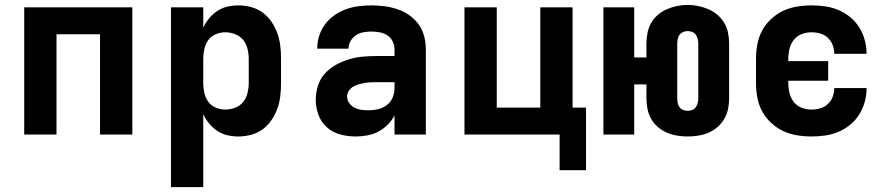

<svg xmlns="http://www.w3.org/2000/svg" viewBox="-20 -550 3640 785"><path d="M79 0V-520H521V0H389V-410H211V0Z M679 215V-520H811V-437Q821 -458 835.5 -475.5Q850 -493 869 -505.5Q888 -518 910 -523Q932 -528 955 -528Q981 -528 1007 -521Q1033 -514 1054 -498.5Q1075 -483 1090 -461Q1105 -439 1114 -414Q1123 -389 1126 -362.5Q1129 -336 1129 -310V-210Q1129 -184 1126 -157.5Q1123 -131 1114 -106Q1105 -81 1090 -59Q1075 -37 1054 -21.5Q1033 -6 1007 1Q981 8 955 8Q932 8 910 3Q888 -2 869 -14.5Q850 -27 835.5 -44.5Q821 -62 811 -83V215ZM901 -102Q921 -102 941 -109.5Q961 -117 974 -133Q987 -149 992 -169.5Q997 -190 997 -210V-310Q997 -330 992 -350.5Q987 -371 974 -387Q961 -403 941 -410.5Q921 -418 901 -418Q881 -418 862 -410Q843 -402 831.5 -386Q820 -370 815.5 -350Q811 -330 811 -310V-210Q811 -190 815.5 -170Q820 -150 831.5 -134Q843 -118 862 -110Q881 -102 901 -102Z M1435 8Q1403 8 1372 0Q1341 -8 1317 -29Q1293 -50 1282 -80.5Q1271 -111 1271 -142Q1271 -171 1280 -199.5Q1289 -228 1308.5 -249.5Q1328 -271 1353.5 -285Q1379 -299 1407 -307.5Q1435 -316 1464 -318.5Q1493 -321 1522 -321H1593V-349Q1593 -366 1585 -381.5Q1577 -397 1563 -406Q1549 -415 1532 -418Q1515 -421 1498 -421Q1482 -421 1465.5 -418Q1449 -415 1435.5 -406Q1422 -397 1413.5 -382.5Q1405 -368 1405 -351H1277Q1277 -378 1285 -403.5Q1293 -429 1309 -450.5Q1325 -472 1347 -487.5Q1369 -503 1394 -512Q1419 -521 1445.5 -524.5Q1472 -528 1498 -528Q1525 -528 1552 -524.5Q1579 -521 1604.5 -512.5Q1630 -504 1652.5 -488.5Q1675 -473 1691 -451Q1707 -429 1714 -402.5Q1721 -376 1721 -349V0H1593V-78Q1582 -57 1565 -40Q1548 -23 1527 -12Q1506 -1 1482.5 3.5Q1459 8 1435 8ZM1486 -99Q1506 -99 1525.5 -103.5Q1545 -108 1561 -120Q1577 -132 1585 -150.5Q1593 -169 1593 -189V-214H1522Q1510 -214 1497 -213.5Q1484 -213 1472 -211Q1460 -209 1447.5 -205.5Q1435 -202 1424.5 -196Q1414 -190 1406.5 -179Q1399 -168 1399 -156Q1399 -141 1408 -128.5Q1417 -116 1430 -109.5Q1443 -103 1457.5 -101Q1472 -99 1486 -99Z M2268 146V0H1879V-520H2011V-110H2189V-520H2321V-110H2376V146Z M2792 8Q2770 8 2748.5 4.5Q2727 1 2707 -7.5Q2687 -16 2670 -30.5Q2653 -45 2642.5 -63.5Q2632 -82 2627.5 -103.5Q2623 -125 2623 -147V-205H2573V0H2447V-520H2573V-315H2623V-373Q2623 -395 2627.5 -416.5Q2632 -438 2642.5 -456.5Q2653 -475 2670 -489.5Q2687 -504 2707 -512.5Q2727 -521 2748.5 -525.5Q2770 -530 2792 -530Q2813 -530 2834.5 -525.5Q2856 -521 2876 -512.5Q2896 -504 2913 -489.5Q2930 -475 2941 -456.5Q2952 -438 2956.5 -416.5Q2961 -395 2961 -373V-147Q2961 -125 2956.5 -103.5Q2952 -82 2941 -63.5Q2930 -45 2913.5 -30.5Q2897 -16 2877 -7.5Q2857 1 2835 4.5Q2813 8 2792 8ZM2792 -97Q2801 -97 2810 -100.5Q2819 -104 2824.5 -111.5Q2830 -119 2832.5 -128.5Q2835 -138 2835 -147V-373Q2835 -382 2832.5 -391.5Q2830 -401 2824.5 -408.5Q2819 -416 2810 -419.5Q2801 -423 2791 -423Q2782 -423 2773 -419Q2764 -415 2758.5 -408Q2753 -401 2751 -391.5Q2749 -382 2749 -373V-147Q2749 -138 2751 -128.5Q2753 -119 2758.5 -111.5Q2764 -104 2773 -100.5Q2782 -97 2792 -97Z M3298 8Q3268 8 3238 3Q3208 -2 3181.5 -14.5Q3155 -27 3132.5 -48Q3110 -69 3096 -95Q3082 -121 3076.5 -150.5Q3071 -180 3071 -210V-310Q3071 -340 3076.5 -369.5Q3082 -399 3096 -425Q3110 -451 3132.5 -472Q3155 -493 3181.5 -505.5Q3208 -518 3238 -523Q3268 -528 3298 -528Q3326 -528 3354 -524Q3382 -520 3408 -509Q3434 -498 3456 -480Q3478 -462 3493 -438Q3508 -414 3515.5 -386.5Q3523 -359 3523 -331Q3523 -330 3523 -330Q3523 -330 3523 -330H3391Q3391 -330 3391 -330Q3391 -330 3391 -330Q3391 -348 3384.5 -365.5Q3378 -383 3364.5 -395.5Q3351 -408 3333.5 -413Q3316 -418 3298 -418Q3277 -418 3257.5 -410.5Q3238 -403 3225.5 -387Q3213 -371 3208 -350.5Q3203 -330 3203 -310V-300H3366V-220H3203V-210Q3203 -190 3208 -169.5Q3213 -149 3225.5 -133Q3238 -117 3257.5 -109.5Q3277 -102 3298 -102Q3316 -102 3333.5 -107Q3351 -112 3364.5 -124.5Q3378 -137 3384.5 -154.5Q3391 -172 3391 -190Q3391 -190 3391 -190Q3391 -190 3391 -190H3523Q3523 -190 3523 -190Q3523 -190 3523 -189Q3523 -161 3515.5 -133.5Q3508 -106 3493 -82Q3478 -58 3456 -40Q3434 -22 3408 -11Q3382 0 3354 4Q3326 8 3298 8Z"/></svg>

Font: Iosevka Custom XBdEx
Style: Regular
Weight: 800
Width: 7
Monospace: yes
Designer: Belleve Invis
Foundry: Belleve Invis
Version: Version 11.2.4; ttfautohint (v1.8.4)